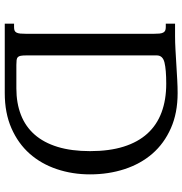

<svg xmlns="http://www.w3.org/2000/svg" viewBox="0 -767 767 807"><g transform="rotate(90 383.5 -363.5)"><path d="M79.6 0V-39.1H94.2Q103 -39.1 108.4 -41.3Q113.8 -43.5 116.9 -49.3Q120.1 -55.2 121.1 -65.4Q122.1 -75.7 122.1 -91.3V-624.5Q122.1 -639.6 121.1 -649.9Q120.1 -660.2 116.9 -666Q113.8 -671.9 108.4 -674.3Q103 -676.8 94.2 -676.8H79.6V-715.8H131.8Q156.7 -715.8 188 -717.5Q219.2 -719.2 251.5 -721.2Q283.7 -723.1 314.9 -724.9Q346.2 -726.6 371.1 -726.6Q455.1 -726.6 519 -698.2Q583 -669.9 626 -620.4Q668.9 -570.8 690.9 -503.4Q712.9 -436 712.9 -358.4Q712.9 -284.2 690.9 -218.8Q668.9 -153.3 626 -104.7Q583 -56.2 519 -28.1Q455.1 0 371.1 0ZM212.9 -91.3Q212.9 -76.2 214.4 -67.6Q215.8 -59.1 220.2 -54.9Q224.6 -50.8 232.4 -49.8Q240.2 -48.8 252.9 -48.8H351.6Q413.6 -48.8 462.6 -67.9Q511.7 -86.9 545.7 -125.5Q579.6 -164.1 597.4 -222.2Q615.2 -280.3 615.2 -358.4Q615.2 -439.5 596.4 -499.5Q577.6 -559.6 541.5 -599.4Q505.4 -639.2 452.6 -658.9Q399.9 -678.7 332 -678.7Q272.9 -678.7 242.9 -671.4Q212.9 -664.1 212.9 -639.2Z"/></g></svg>

Font: Arian Grqi
Style: Regular
Weight: 400
Designer: Ruben Hakobyan (Tarumian)
Foundry: Ruben Hakobyan (Tarumian)
Version: Version 1.003